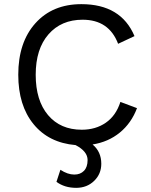

<svg xmlns="http://www.w3.org/2000/svg" viewBox="-20 -690 726 925"><path d="M640 -169Q613 -97 557.5 -51.5Q502 -6 426 6Q468 41 468 99Q468 148 433.5 181.5Q399 215 347 215Q291 215 252 186L271 128Q306 151 338 151Q367 151 384.5 133Q402 115 402 81Q402 39 344 9Q215 -2 141.5 -92Q68 -182 68 -330Q68 -486 150.5 -578Q233 -670 372 -670Q563 -670 628 -516L549 -479Q505 -595 378 -595Q275 -595 213.5 -524.5Q152 -454 152 -330Q152 -206 211.5 -135.5Q271 -65 374 -65Q441 -65 490 -99Q539 -133 560 -199Z"/></svg>

Font: Elaine Sans
Style: Regular
Weight: 400
Designer: Wei Huang
Foundry: Wei Huang
Version: Version 2.001;December 24, 2019;FontCreator 12.0.0.2547 64-b